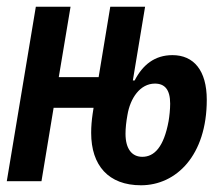

<svg xmlns="http://www.w3.org/2000/svg" viewBox="-24 -536 644 568"><path d="M393.1 12.1C497.2 12.1 587.7 -76 587.7 -240.8C587.7 -327.8 549 -372.9 486.2 -372.9C433.6 -372.9 398.1 -344.1 374.3 -297.9H369L405.2 -516H302.2L267.8 -307.9H149.9L184.7 -516H82L-3.9 0H98.7L134.6 -217H252.8L250 -198.9C247.2 -179 245.7 -161.9 245.7 -142.8C245.7 -46.5 296.9 12.1 393.1 12.1ZM347.3 -140.3C347.3 -157 349.4 -176.1 353 -195.7C361.2 -245.7 390.6 -288.7 434.3 -288.7C463.1 -288.7 479.4 -271.3 479.4 -229.4C479.4 -212.7 477.3 -192.8 474.8 -177.9C460.6 -100.5 432.2 -72.1 397 -72.1C366.8 -72.1 347.3 -94.8 347.3 -140.3Z"/></svg>

Font: Margiela Mono Italic SmBold It
Style: Regular
Weight: 600
Designer: Mike Abbink, Paul van der Laan, Pieter van Rosmalen
Foundry: Bold Monday
Version: Version 2.003 2021